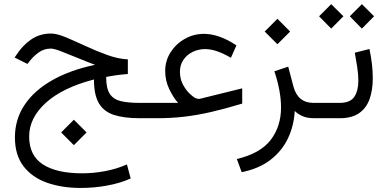

<svg xmlns="http://www.w3.org/2000/svg" viewBox="-20 -572 1876 929"><path d="M337.4 7.3 398.9 68.8 337.4 130.4 275.9 68.8ZM52.2 92.8Q52.2 5.4 99.1 -64.7Q146 -134.8 233.2 -184.1Q320.3 -233.4 439.9 -258.3Q394.5 -275.4 351.1 -293.5Q307.6 -311.5 274.4 -324.2Q241.2 -336.9 226.1 -336.9Q193.8 -336.9 168.5 -319.1Q143.1 -301.3 124 -276.9L112.8 -262.7L50.8 -293.5L57.6 -303.7Q88.9 -352.5 130.9 -381.1Q172.9 -409.7 226.6 -409.7Q255.4 -409.7 298.6 -391.6Q341.8 -373.5 393.3 -349.6Q444.8 -325.7 497.8 -306.4Q550.8 -287.1 598.6 -284.7V-213.9Q572.3 -211.9 545.2 -208.3Q518.1 -204.6 493.7 -199.7Q493.7 -144 511.5 -117.4Q529.3 -90.8 565.2 -82.5Q601.1 -74.2 654.8 -74.2H694.3V0H656.2Q580.6 0 531.5 -15.9Q482.4 -31.7 458.5 -72.3Q434.6 -112.8 434.6 -187.5Q282.7 -147.9 201.9 -74.7Q121.1 -1.5 121.1 88.4Q121.1 180.7 187.7 223.6Q254.4 266.6 377.9 266.6Q431.6 266.6 488 256.1Q544.4 245.6 594.2 223.6L612.3 291.5Q563 314 499.5 325.7Q436 337.4 370.6 337.4Q279.3 337.4 207.3 312Q135.3 286.6 93.8 232.4Q52.2 178.2 52.2 92.8Z M841.8 -74.2Q818.4 -100.1 798.8 -141.1Q779.3 -182.1 779.3 -228.5Q779.3 -278.3 805.4 -319.1Q831.5 -359.9 874.3 -384Q917 -408.2 966.8 -408.2Q1040 -408.2 1124 -352.5L1097.2 -292.5Q1063 -312.5 1031.7 -323.5Q1000.5 -334.5 972.2 -334.5Q940.4 -334.5 912.6 -321Q884.8 -307.6 867.7 -283Q850.6 -258.3 850.6 -225.1Q850.6 -188.5 866.5 -160.4Q882.3 -132.3 900.4 -116.2Q918.5 -100.1 924.8 -98.1Q938 -91.8 948.2 -94.2L1151.9 -144.5V-70.8Q1069.8 -45.9 1002 -30.3Q934.1 -14.6 871.1 -7.3Q808.1 0 739.3 0H674.8V-74.2Z M1322.3 -481 1383.8 -419.4 1322.3 -357.9 1260.7 -419.4ZM1500.5 0Q1465.3 0 1442.1 -10.7Q1418.9 -21.5 1406.2 -35.2Q1402.3 35.6 1373.8 96.4Q1345.2 157.2 1290 200.4Q1234.9 243.7 1149.4 261.2L1126 197.3Q1239.7 170.4 1289.8 105Q1339.8 39.6 1339.8 -51.8Q1339.8 -92.3 1331.5 -136.2Q1323.2 -180.2 1307.6 -227.1L1374.5 -249.5L1399.4 -154.8Q1420.4 -74.2 1496.6 -74.2H1518.1V0Z M1731 -551.8 1790 -493.2 1731 -433.6 1672.4 -493.2ZM1582.5 -551.8 1641.6 -493.2 1582.5 -433.6 1523.9 -493.2ZM1498.5 -74.2H1623Q1675.3 -74.2 1694.6 -104Q1713.9 -133.8 1713.9 -181.6Q1713.9 -211.4 1708.5 -246.8Q1703.1 -282.2 1696.8 -316.9L1767.6 -335Q1783.7 -258.8 1783.7 -193.8Q1783.7 -136.7 1768.3 -93Q1752.9 -49.3 1717.8 -24.7Q1682.6 0 1624 0H1498.5Z"/></svg>

Font: Vazirmatn UI FD Light
Style: Regular
Weight: 300
Designer: Saber Rastikerdar
Foundry: Saber Rastikerdar
Version: Version 33.003